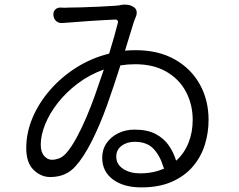

<svg xmlns="http://www.w3.org/2000/svg" viewBox="-20 -775 1040 834"><path d="M431 -473Q369 -451 318 -412.5Q267 -374 231 -328Q195 -282 176 -234.5Q157 -187 157 -147Q157 -114 172 -97.5Q187 -81 205 -81Q220 -81 235.5 -86.5Q251 -92 267 -109Q290 -135 313 -177.5Q336 -220 356 -267.5Q376 -315 391 -357ZM212 -710Q211 -725 220.5 -734Q230 -743 245 -742Q252 -742 258 -741.5Q264 -741 274 -742Q293 -742 331 -743Q369 -744 410.5 -746Q452 -748 481 -750Q495 -751 499.5 -752Q504 -753 508 -754Q521 -756 535.5 -754Q550 -752 561 -744Q572 -737 573.5 -725Q575 -713 570 -702Q569 -700 566 -692Q563 -684 561 -679L523 -555Q546 -557 570 -557Q668 -557 739 -517Q810 -477 848 -408.5Q886 -340 886 -254Q886 -198 869.5 -145.5Q853 -93 817.5 -51.5Q782 -10 726.5 14.5Q671 39 594 39Q517 39 470.5 4.5Q424 -30 424 -90Q424 -126 443 -153.5Q462 -181 494 -196.5Q526 -212 564 -212Q620 -212 656 -193Q692 -174 713 -143.5Q734 -113 745 -77Q780 -108 798.5 -154Q817 -200 817 -254Q817 -321 788 -376Q759 -431 703 -463.5Q647 -496 567 -496Q535 -496 503 -491Q490 -449 475 -405Q460 -361 445 -318Q415 -234 379 -162.5Q343 -91 308 -53Q267 -6 198 -6Q158 -6 126 -37Q94 -68 94 -132Q94 -198 121 -262.5Q148 -327 197 -383.5Q246 -440 311.5 -481.5Q377 -523 454 -542Q466 -580 475.5 -614Q485 -648 492 -676Q494 -682 490 -686.5Q486 -691 480 -690Q432 -688 372 -684Q312 -680 251 -675Q235 -674 224.5 -683Q214 -692 212 -708ZM693 -43 690 -49Q675 -99 646.5 -129Q618 -159 565 -159Q531 -159 508 -141.5Q485 -124 485 -95Q485 -61 515 -41.5Q545 -22 588 -22Q647 -22 693 -43Z"/></svg>

Font: Chiron GoRound TC N
Style: Regular
Weight: 350
Designer: Ryoko NISHIZUKA 西塚涼子 (kana, bopomofo & ideographs); Paul D. Hunt (Latin, Greek & Cyrillic); Sandoll Communications 산돌커뮤니
Foundry: Adobe
Version: Version 1.000;hotconv 1.1.1;makeotfexe 2.6.0